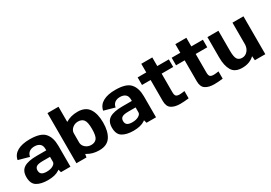

<svg xmlns="http://www.w3.org/2000/svg" viewBox="24 -1690 3676 2603"><g transform="rotate(-30 1862.0 -389.0)"><path d="M469.5 0H618V-327.5C618 -414 597.5 -481 555.5 -528C514 -575 436.5 -598.5 323 -598.5C166 -598.5 62 -545 42 -436L210 -389C220.5 -454 268.5 -483 331 -483C365.5 -483 393.5 -474.5 414 -457.5C435 -441 445 -413 445 -374V-356H297.5C206 -356 138.5 -342.5 95 -315C51.5 -287.5 29.5 -241.5 29.5 -176C29.5 -106.5 51 -58.5 93.5 -32.5C136.5 -6.5 193.5 6.5 265.5 6.5C341.5 6.5 401 -8 443.5 -37C448 -40 452.5 -43 456.5 -46.5ZM445 -176.5C445 -156.5 432.5 -139 406.5 -124C380.5 -109 348 -101.5 308 -101.5C272 -101.5 246 -108 229.5 -120.5C213 -133.5 205 -153 205 -178.5C205 -204.5 214 -224 232.5 -236C250.5 -248.5 284 -254.5 333.5 -254.5H445Z M711.5 0H869L877.5 -50.5C880.5 -49 883 -47 886 -45C938.5 -12.5 1000.5 4 1071.5 4C1152.5 4 1211 -23 1247.5 -77C1283.5 -131 1301.5 -205 1301.5 -298C1301.5 -391 1283.5 -464 1247.5 -517.5C1211 -571 1152.5 -597.5 1071.5 -597.5C1000.5 -597.5 938.5 -581 886 -548.5C885.5 -548 884.5 -547.5 884 -547V-785H711.5ZM884 -375C886.5 -403 899 -426.5 921.5 -446.5C947 -468.5 977 -479.5 1011.5 -479.5C1048.5 -479.5 1077.5 -467.5 1097.5 -443C1117.5 -418.5 1127.5 -370 1127.5 -297C1127.5 -223 1117.5 -174 1097.5 -150C1077.5 -125.5 1048.5 -113.5 1011.5 -113.5C977 -113.5 947 -124.5 921.5 -146.5C899 -166 886.5 -190 884 -219Z M1809 0H1957.5V-327.5C1957.5 -414 1937 -481 1895 -528C1853.5 -575 1776 -598.5 1662.5 -598.5C1505.5 -598.5 1401.5 -545 1381.5 -436L1549.5 -389C1560 -454 1608 -483 1670.5 -483C1705 -483 1733 -474.5 1753.5 -457.5C1774.5 -441 1784.5 -413 1784.5 -374V-356H1637C1545.5 -356 1478 -342.5 1434.5 -315C1391 -287.5 1369 -241.5 1369 -176C1369 -106.5 1390.5 -58.5 1433 -32.5C1476 -6.5 1533 6.5 1605 6.5C1681 6.5 1740.5 -8 1783 -37C1787.5 -40 1792 -43 1796 -46.5ZM1784.5 -176.5C1784.5 -156.5 1772 -139 1746 -124C1720 -109 1687.5 -101.5 1647.5 -101.5C1611.5 -101.5 1585.5 -108 1569 -120.5C1552.5 -133.5 1544.5 -153 1544.5 -178.5C1544.5 -204.5 1553.5 -224 1572 -236C1590 -248.5 1623.5 -254.5 1673 -254.5H1784.5Z M2334 7.5C2372.5 7.5 2417.5 4.5 2469 -1.5V-115.5C2439 -110.5 2413 -108 2391 -107.5C2366.5 -107.5 2348.5 -112.5 2337 -122C2325 -132 2319.5 -153 2319.5 -185V-474.5H2500.5V-593H2319.5V-728H2147V-593H2012V-474.5H2147V-147C2147 -88.5 2164 -48 2198 -26C2232 -3.5 2277 7.5 2334 7.5Z M2867 7.5C2905.5 7.5 2950.5 4.5 3002 -1.5V-115.5C2972 -110.5 2946 -108 2924 -107.5C2899.5 -107.5 2881.5 -112.5 2870 -122C2858 -132 2852.5 -153 2852.5 -185V-474.5H3033.5V-593H2852.5V-728H2680V-593H2545V-474.5H2680V-147C2680 -88.5 2697 -48 2731 -26C2765 -3.5 2810 7.5 2867 7.5Z M3505 0H3668.5V-593H3496.5V-247C3493.5 -210 3482 -180 3461.5 -155.5C3437.5 -127.5 3408.5 -113.5 3374 -113.5C3341 -113.5 3316.5 -125 3300.5 -147.5C3284.5 -170.5 3276.5 -215 3276.5 -280.5V-593H3104.5V-272.5C3104.5 -188 3119.5 -120.5 3149 -70.5C3179 -20 3232 5 3309 5C3387 5 3450.5 -19 3499.5 -66Z"/></g></svg>

Font: Anybody
Style: Bold
Weight: 700
Designer: Tyler Finck
Foundry: Etcetera Type Company
Version: Version 1.110